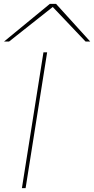

<svg xmlns="http://www.w3.org/2000/svg" viewBox="-20 -970 485 990"><path d="M93 0 204 -700H223L112 0ZM1 -756 237 -950H269L445 -756H421L252 -934L27 -756Z"/></svg>

Font: Georama Extra Expanded Thin
Style: Italic
Weight: 100
Width: 8
Italic angle: -9°
Designer: Jean-Baptiste Levee
Foundry: Production Type
Version: Version 1.000